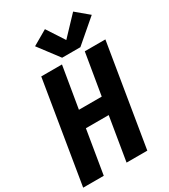

<svg xmlns="http://www.w3.org/2000/svg" viewBox="-235 -1095 1057 1203"><g transform="rotate(-30 294.0 -493.5)"><path d="M0 0H149L201 -314H366L314 0H464L585 -735H436L386 -436H221L271 -735H121ZM293 -771H425L588 -911L497 -987L371 -854L289 -980L182 -918Z"/></g></svg>

Font: Iosevka Sparkle Heavy
Style: Italic
Weight: 900
Italic angle: -9°
Designer: Belleve Invis
Foundry: Belleve Invis
Version: Version 4.5.0; ttfautohint (v1.8.3)